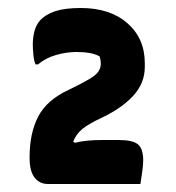

<svg xmlns="http://www.w3.org/2000/svg" viewBox="-20 -815 440 480"><path d="M331 -355H100Q79 -355 66.5 -371Q54 -387 54 -420V-423Q54 -482 75.5 -523.5Q97 -565 151 -590Q186 -607 203.5 -617.5Q221 -628 226.5 -637Q232 -646 232 -655Q232 -665 229 -674Q210 -685 171 -685Q146 -685 120 -677.5Q94 -670 75 -654H69Q65 -662 63.5 -677.5Q62 -693 62 -704Q62 -721 66 -736.5Q70 -752 80 -764Q94 -779 118 -787Q142 -795 182 -795Q255 -795 298.5 -757Q342 -719 342 -657V-648Q342 -607 313 -575.5Q284 -544 233 -520Q203 -506 187 -493.5Q171 -481 163 -461L167 -458Q194 -465 237 -465H276Q312 -465 325 -454Q338 -443 338 -414Q338 -403 335.5 -385Q333 -367 331 -355Z"/></svg>

Font: Recursive Sn Csl St XBd
Style: Regular
Weight: 800
Version: Version 1.085;hotconv 1.1.0;makeotfexe 2.6.0; ttfautohint (v